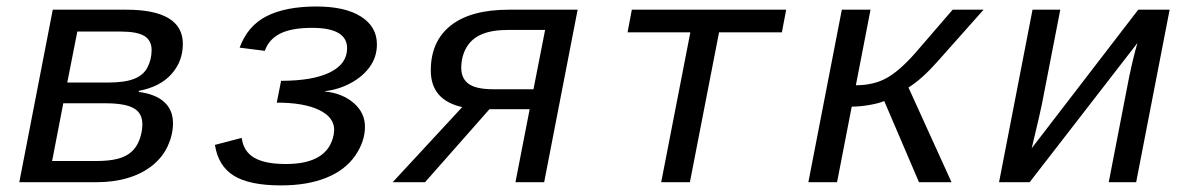

<svg xmlns="http://www.w3.org/2000/svg" viewBox="-20 -558 3641 588"><path d="M367.2 -528.3Q453.1 -528.3 496.6 -502Q540 -475.6 540 -423.8Q540 -370.1 505.1 -331.1Q470.2 -292 405.3 -279.8L404.8 -276.4Q456.1 -270 482.9 -245.6Q509.8 -221.2 509.8 -180.7Q509.8 -146 494.1 -111.6Q478.5 -77.1 447.3 -51.8Q416 -26.4 372.3 -13.2Q328.6 0 275.9 0H39.1L141.6 -528.3ZM139.6 -64.9H274.4Q313.5 -64.9 339.6 -71.5Q365.7 -78.1 382.3 -92.8Q398.9 -107.4 407.5 -131.1Q416 -154.8 416 -177.2Q416 -211.9 389.2 -226.8Q362.3 -241.7 302.7 -241.7H173.8ZM216.8 -461.4 186 -305.2H311Q361.3 -305.2 390.4 -316.4Q419.4 -327.6 431.9 -352.1Q444.3 -376.5 444.3 -404.8Q444.3 -434.1 422.1 -447.8Q399.9 -461.4 348.6 -461.4Z M840.8 9.8Q744.1 9.8 696.3 -19.8Q648.4 -49.3 638.2 -114.3L720.2 -135.7Q725.6 -94.2 758.5 -75Q791.5 -55.7 855.5 -55.7Q984.9 -55.7 1002 -146L1003.4 -160.2Q1003.4 -199.2 956.8 -221.4Q910.2 -243.7 827.6 -243.7L840.8 -310.5Q938 -310.5 990.5 -336.4Q1043 -362.3 1043 -410.2Q1043 -472.7 936 -472.7Q872.6 -472.7 837.9 -455.1Q803.2 -437.5 791 -402.3L713.9 -412.1Q738.3 -479 796.6 -508.5Q855 -538.1 949.2 -538.1Q1037.1 -538.1 1085.7 -507.1Q1134.3 -476.1 1134.3 -422.4Q1134.3 -383.8 1112.8 -353.8Q1091.3 -323.7 1054.4 -303.7Q1017.6 -283.7 975.1 -278.8V-277.8Q1028.3 -272.5 1063 -242.7Q1097.7 -212.9 1097.7 -169.9Q1097.7 -124 1067.1 -80.3Q1036.6 -36.6 978.8 -13.4Q920.9 9.8 840.8 9.8Z M1479 -223.6 1281.7 0H1182.6L1395.5 -230Q1299.3 -251.5 1299.3 -342.3Q1299.3 -431.6 1360.6 -480Q1421.9 -528.3 1538.1 -528.3H1749L1646.5 0H1558.6L1602.1 -223.6ZM1649.4 -466.3H1535.2Q1486.8 -466.3 1455.6 -453.1Q1424.3 -439.9 1408.4 -412.4Q1392.6 -384.8 1392.6 -350.1Q1392.6 -317.4 1415.5 -301Q1438.5 -284.7 1490.2 -284.7H1613.8Z M1915 -528.3H2387.7L2374.5 -459H2182.1L2092.8 0H2004.9L2094.2 -459H1901.9Z M2558.1 -528.3H2646L2601.1 -296.9Q2654.8 -296.9 2694.6 -318.6Q2734.4 -340.3 2784.2 -397L2897.5 -528.3H2992.2L2851.1 -369.6Q2803.7 -315.9 2762.2 -290L2894 0H2794.4L2688 -248.5Q2670.4 -241.2 2641.4 -236.3Q2612.3 -231.4 2588.4 -231.4L2543.5 0H2455.6Z M3227.1 -528.3 3170.9 -239.3Q3168.5 -224.6 3139.6 -104L3465.8 -528.3H3562L3459.5 0H3375.5L3438 -322.3Q3451.7 -387.2 3463.4 -426.3L3133.3 0H3039.6L3142.1 -528.3Z"/></svg>

Font: Liberation Mono
Style: Italic
Weight: 400
Italic angle: -12°
Monospace: yes
Designer: Steve Matteson
Foundry: Ascender Corporation
Version: Version 2.1.5